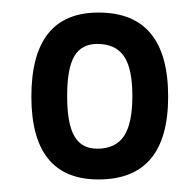

<svg xmlns="http://www.w3.org/2000/svg" viewBox="-20 -727 310 306"><path d="M137 -441Q30 -441 30 -573Q30 -707 137 -707Q248 -707 248 -573Q248 -441 137 -441ZM135 -490Q164 -490 177.5 -510Q191 -530 191 -574Q191 -618 177.5 -637.5Q164 -657 135 -657Q110 -657 98.5 -637.5Q87 -618 87 -574Q87 -530 98.5 -510Q110 -490 135 -490Z"/></svg>

Font: Asap Condensed Medium
Style: Regular
Weight: 500
Width: 3
Designer: Pablo Cosgaya
Foundry: Omnibus-Type
Version: Version 3.001; ttfautohint (v1.8.4.7-5d5b)